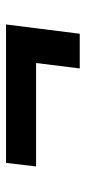

<svg xmlns="http://www.w3.org/2000/svg" viewBox="151 -575 278 620"><g transform="rotate(-90 290.0 -265.0)"><path d="M74 -384.5H521L491 -146.5H379L396.5 -287.5H62.5Z"/></g></svg>

Font: Lato Heavy
Style: Italic
Weight: 800
Italic angle: -7°
Designer: Lukasz Dziedzic
Foundry: tyPoland Lukasz Dziedzic
Version: Version 2.007; 2014-02-27